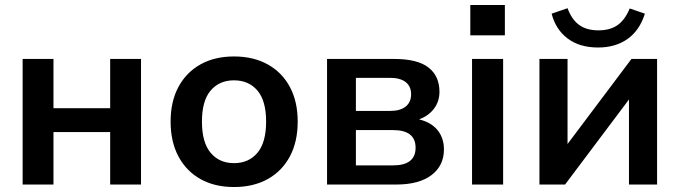

<svg xmlns="http://www.w3.org/2000/svg" viewBox="-20 -742 2733 772"><path d="M71 0V-505H195V-307H423V-505H547V0H423V-211H195V0Z M921 10Q843 10 786 -22Q729 -54 697.5 -113Q666 -172 666 -253Q666 -334 697.5 -392.5Q729 -451 786 -483Q843 -515 921 -515Q999 -515 1056.5 -483Q1114 -451 1145.5 -392.5Q1177 -334 1177 -253Q1177 -172 1145.5 -113Q1114 -54 1056.5 -22Q999 10 921 10ZM921 -86Q980 -86 1015 -127.5Q1050 -169 1050 -253Q1050 -337 1015 -378Q980 -419 921 -419Q862 -419 827 -378Q792 -337 792 -253Q792 -169 827 -127.5Q862 -86 921 -86Z M1295 0V-505H1564Q1659 -505 1703 -470.5Q1747 -436 1747 -373Q1747 -334 1725 -305Q1703 -276 1665 -262Q1714 -250 1739.5 -218.5Q1765 -187 1765 -141Q1765 -76 1715 -38Q1665 0 1573 0ZM1411 -296H1549Q1589 -296 1611 -313.5Q1633 -331 1633 -363Q1633 -395 1611 -412Q1589 -429 1549 -429H1411ZM1411 -77H1560Q1651 -77 1651 -148Q1651 -219 1560 -219H1411Z M1871 -600V-722H2010V-600ZM1878 0V-505H2003V0Z M2149 0V-505H2262V-163L2519 -505H2622V0H2509V-342L2252 0ZM2385 -551Q2310 -551 2262 -587.5Q2214 -624 2198 -687L2262 -709Q2279 -663 2309 -641.5Q2339 -620 2386 -620Q2433 -620 2463 -641Q2493 -662 2512 -708L2573 -687Q2552 -620 2503.5 -585.5Q2455 -551 2385 -551Z"/></svg>

Font: MulishBold
Style: Bold
Weight: 700
Designer: Vernon Adams
Foundry: Vernon Adams
Version: Version 3.602; ttfautohint (v1.8.3)